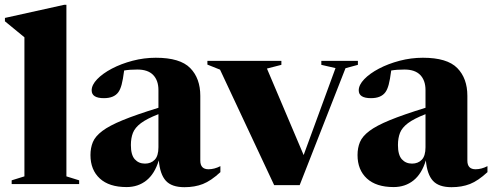

<svg xmlns="http://www.w3.org/2000/svg" viewBox="-30 -765 2046 798"><path d="M246 -32 299 -15.5V0H18.5V-15.5L71.5 -32V-610Q62 -618 40.8 -635.2Q19.5 -652.5 -9.5 -676.5V-690.5L236.5 -745H246Z M886 -49.5Q847 -13.5 813.2 -0.2Q779.5 13 736.5 13Q683.5 13 659.2 -13.8Q635 -40.5 630 -98.5Q613 -42.5 578.5 -15Q544 12.5 496 12.5Q423.5 12.5 384.8 -23.2Q346 -59 346 -120.5Q346 -150.5 356 -174.5Q366 -198.5 395 -220.5Q424 -242.5 480 -265.5Q536 -288.5 628.5 -317V-390.5Q628.5 -430.5 606.8 -453.2Q585 -476 541 -476Q509 -476 486 -472Q481 -433.5 475.5 -413.2Q470 -393 462 -382Q444 -357 402 -357Q351 -357 351 -389.5Q351 -412 373.8 -435.8Q396.5 -459.5 435 -479.8Q473.5 -500 521 -512.5Q568.5 -525 617.5 -525Q718.5 -525 760.5 -482.2Q802.5 -439.5 802.5 -366.5V-97.5Q802.5 -61.5 836.5 -61.5Q861 -61.5 886 -74.5ZM514 -162Q514 -121 530.2 -103Q546.5 -85 572.5 -85Q597.5 -85 613 -101Q628.5 -117 628.5 -153V-290.5Q580 -271.5 555.5 -253Q531 -234.5 522.5 -212.8Q514 -191 514 -162Z M1406 -481.5 1215.5 4.5H1109.5L884.5 -475.5L832 -496.5V-512H1139.5V-495.5L1079.5 -480L1232 -120.5L1364.5 -482L1305.5 -495.5V-512H1457.5V-495.5Z M1996 -49.5Q1957 -13.5 1923.2 -0.2Q1889.5 13 1846.5 13Q1793.5 13 1769.2 -13.8Q1745 -40.5 1740 -98.5Q1723 -42.5 1688.5 -15Q1654 12.5 1606 12.5Q1533.5 12.5 1494.8 -23.2Q1456 -59 1456 -120.5Q1456 -150.5 1466 -174.5Q1476 -198.5 1505 -220.5Q1534 -242.5 1590 -265.5Q1646 -288.5 1738.5 -317V-390.5Q1738.5 -430.5 1716.8 -453.2Q1695 -476 1651 -476Q1619 -476 1596 -472Q1591 -433.5 1585.5 -413.2Q1580 -393 1572 -382Q1554 -357 1512 -357Q1461 -357 1461 -389.5Q1461 -412 1483.8 -435.8Q1506.5 -459.5 1545 -479.8Q1583.5 -500 1631 -512.5Q1678.5 -525 1727.5 -525Q1828.5 -525 1870.5 -482.2Q1912.5 -439.5 1912.5 -366.5V-97.5Q1912.5 -61.5 1946.5 -61.5Q1971 -61.5 1996 -74.5ZM1624 -162Q1624 -121 1640.2 -103Q1656.5 -85 1682.5 -85Q1707.5 -85 1723 -101Q1738.5 -117 1738.5 -153V-290.5Q1690 -271.5 1665.5 -253Q1641 -234.5 1632.5 -212.8Q1624 -191 1624 -162Z"/></svg>

Font: Newsreader Display
Style: Bold
Weight: 700
Designer: Hugues Gentile
Foundry: Production Type
Version: Version 1.001